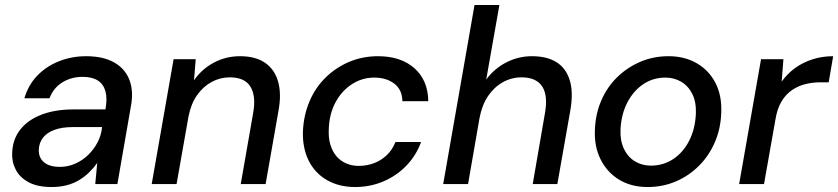

<svg xmlns="http://www.w3.org/2000/svg" viewBox="-20 -740 3370 772"><path d="M188 12Q131 12 95.5 -7Q60 -26 43.5 -57.5Q27 -89 29 -126Q31 -180 61.5 -219Q92 -258 147 -279Q202 -300 274 -300H404Q412 -344 404 -373Q396 -402 373 -416.5Q350 -431 312 -431Q267 -431 231 -409Q195 -387 179 -345H78Q94 -399 130.5 -436.5Q167 -474 218 -494Q269 -514 326 -514Q395 -514 439 -489Q483 -464 500.5 -418.5Q518 -373 506 -311L452 0H363L371 -85Q357 -65 338.5 -47Q320 -29 297.5 -15.5Q275 -2 247.5 5Q220 12 188 12ZM221 -69Q253 -69 282.5 -82Q312 -95 335 -117.5Q358 -140 372.5 -168Q387 -196 390 -226V-229H271Q230 -229 199.5 -218Q169 -207 153 -186.5Q137 -166 136 -138Q135 -106 157 -87.5Q179 -69 221 -69Z M590 0 678 -502H767L760 -417Q791 -462 839.5 -488Q888 -514 945 -514Q1008 -514 1046.5 -487Q1085 -460 1098.5 -411Q1112 -362 1100 -296L1048 0H948L998 -286Q1010 -354 987 -391.5Q964 -429 904 -429Q865 -429 831 -410.5Q797 -392 772.5 -357.5Q748 -323 738 -272L690 0Z M1408 12Q1343 12 1294.5 -16Q1246 -44 1221 -94.5Q1196 -145 1198 -212Q1201 -277 1224.5 -332.5Q1248 -388 1289.5 -428.5Q1331 -469 1384.5 -491.5Q1438 -514 1500 -514Q1592 -514 1646.5 -465.5Q1701 -417 1702 -333H1598Q1597 -380 1565 -404Q1533 -428 1485 -428Q1436 -428 1395 -401.5Q1354 -375 1329 -328.5Q1304 -282 1302 -221Q1300 -186 1308.5 -158Q1317 -130 1333 -111.5Q1349 -93 1372 -83Q1395 -73 1422 -73Q1455 -73 1484 -84Q1513 -95 1535.5 -116.5Q1558 -138 1570 -169H1673Q1654 -116 1615 -75Q1576 -34 1522.5 -11Q1469 12 1408 12Z M1762 0 1888 -720H1988L1935 -420Q1967 -464 2015.5 -489Q2064 -514 2119 -514Q2179 -514 2217.5 -490Q2256 -466 2271 -417Q2286 -368 2273 -295L2221 0H2122L2171 -284Q2184 -356 2160 -392.5Q2136 -429 2077 -429Q2037 -429 2002 -409.5Q1967 -390 1942.5 -354Q1918 -318 1908 -265L1862 0Z M2584 12Q2518 12 2469.5 -17.5Q2421 -47 2395 -99Q2369 -151 2372 -217Q2374 -281 2397.5 -335.5Q2421 -390 2461.5 -429.5Q2502 -469 2554.5 -491.5Q2607 -514 2668 -514Q2733 -514 2782 -485.5Q2831 -457 2857 -406Q2883 -355 2880 -287Q2878 -223 2854.5 -168.5Q2831 -114 2790.5 -73.5Q2750 -33 2697.5 -10.5Q2645 12 2584 12ZM2597 -74Q2647 -74 2687 -100.5Q2727 -127 2751 -174Q2775 -221 2778 -282Q2780 -329 2764 -361.5Q2748 -394 2719.5 -411Q2691 -428 2655 -428Q2606 -428 2566.5 -401.5Q2527 -375 2502.5 -328Q2478 -281 2475 -220Q2473 -174 2489 -141Q2505 -108 2533.5 -91Q2562 -74 2597 -74Z M2952 0 3040 -502H3130L3123 -412Q3146 -444 3177 -466.5Q3208 -489 3247 -501.5Q3286 -514 3330 -514L3312 -409H3279Q3246 -409 3217 -401.5Q3188 -394 3163.5 -377Q3139 -360 3122 -331.5Q3105 -303 3098 -260L3052 0Z"/></svg>

Font: DM Sans 16pt Medium
Style: Italic
Weight: 500
Italic angle: -10°
Version: Version 4.004;gftools[0.9.30]